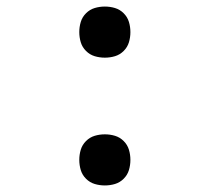

<svg xmlns="http://www.w3.org/2000/svg" viewBox="-20 -558 640 586"><path d="M300 -382Q284 -382 269 -386.5Q254 -391 242.5 -402.5Q231 -414 226.5 -429Q222 -444 222 -460Q222 -476 226.5 -491Q231 -506 242.5 -517.5Q254 -529 269 -533.5Q284 -538 300 -538Q316 -538 331 -533.5Q346 -529 357.5 -517.5Q369 -506 373.5 -491Q378 -476 378 -460Q378 -444 373.5 -429Q369 -414 357.5 -402.5Q346 -391 331 -386.5Q316 -382 300 -382ZM300 8Q284 8 269 3.5Q254 -1 242.5 -12.5Q231 -24 226.5 -39Q222 -54 222 -70Q222 -86 226.5 -101Q231 -116 242.5 -127.5Q254 -139 269 -143.5Q284 -148 300 -148Q316 -148 331 -143.5Q346 -139 357.5 -127.5Q369 -116 373.5 -101Q378 -86 378 -70Q378 -54 373.5 -39Q369 -24 357.5 -12.5Q346 -1 331 3.5Q316 8 300 8Z"/></svg>

Font: Iosevka Curly Extended
Style: Regular
Weight: 400
Width: 7
Monospace: yes
Designer: Belleve Invis
Foundry: Belleve Invis
Version: Version 11.1.0; ttfautohint (v1.8.3)